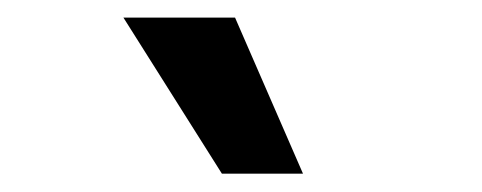

<svg xmlns="http://www.w3.org/2000/svg" viewBox="-20 -841 540 215"><path d="M228.5 -646.5 118.2 -821.3H243.2L319.3 -646.5Z"/></svg>

Font: Gen Shin Gothic Monospace Medium
Style: Regular
Weight: 500
Designer: [Source Han Sans]
Ryoko NISHIZUKA  (kana & ideographs); Paul D. Hunt (Latin, Greek & Cyrillic); Wenlong ZHANG  (bopomofo
Version: Version 1.002.20150607